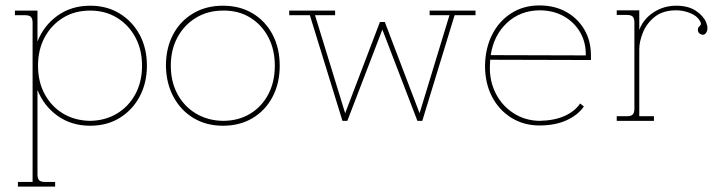

<svg xmlns="http://www.w3.org/2000/svg" viewBox="-20 -445 2666 707"><path d="M46 242V225H100V-361Q100 -376 94 -382.5Q88 -389 72 -389H35V-406H118V-292Q141 -351 192 -387.5Q243 -424 312 -424Q374 -424 421 -395Q468 -366 494.5 -316.5Q521 -267 521 -203Q521 -140 494.5 -90Q468 -40 421 -11Q374 18 312 18Q243 18 192 -18.5Q141 -55 118 -114V197Q118 212 124 218.5Q130 225 146 225H183V242ZM312 0Q368 -1 411 -27Q454 -53 478.5 -98.5Q503 -144 503 -203Q503 -262 478.5 -307.5Q454 -353 411 -379.5Q368 -406 312 -406Q255 -406 212 -379.5Q169 -353 144.5 -307.5Q120 -262 120 -203Q120 -144 144.5 -98.5Q169 -53 212 -27Q255 -1 312 0Z M801 18Q740 18 693 -10Q646 -38 619 -88Q592 -138 591 -203Q591 -268 617.5 -318Q644 -368 691.5 -396Q739 -424 801 -424Q863 -424 910 -396Q957 -368 983.5 -318Q1010 -268 1010 -203Q1010 -138 983.5 -88Q957 -38 910 -10Q863 18 801 18ZM801 0Q857 0 900 -25.5Q943 -51 967.5 -97Q992 -143 992 -203Q992 -263 967.5 -309Q943 -355 900 -381Q857 -407 801 -406Q745 -406 701.5 -379.5Q658 -353 633.5 -307.5Q609 -262 609 -203Q609 -144 633.5 -98.5Q658 -53 701.5 -27Q745 -1 801 0Z M1241 0 1121 -389H1045V-406H1214V-389H1140L1251 -28L1379 -364H1397L1525 -28L1635 -389H1562V-406H1731V-389H1654L1535 0H1517L1388 -336L1259 0Z M2137 -241Q2138 -289 2116 -326.5Q2094 -364 2055.5 -385.5Q2017 -407 1966 -407Q1895 -406 1846.5 -360.5Q1798 -315 1787 -242ZM1966 17Q1909 17 1863.5 -11Q1818 -39 1792 -88.5Q1766 -138 1766 -203Q1767 -268 1792.5 -318Q1818 -368 1863 -396.5Q1908 -425 1966 -425Q2022 -425 2064.5 -401.5Q2107 -378 2131.5 -336.5Q2156 -295 2156 -241V-224L1785 -225L1784 -203Q1782 -148 1805 -102Q1828 -56 1870.5 -28.5Q1913 -1 1966 0Q2022 -1 2060 -18.5Q2098 -36 2116 -64L2130 -53Q2109 -22 2067 -2.5Q2025 17 1966 17Z M2251 0V-17H2288Q2304 -17 2310 -23.5Q2316 -30 2316 -45V-362Q2316 -377 2310 -383.5Q2304 -390 2288 -390H2251V-407H2334V-335Q2349 -375 2386.5 -399.5Q2424 -424 2470 -424Q2514 -424 2542 -405.5Q2570 -387 2580 -363Q2590 -339 2580 -324Q2573 -314 2562.5 -318Q2552 -322 2550 -331Q2549 -342 2553.5 -346Q2558 -350 2560.5 -354.5Q2563 -359 2556 -370Q2546 -387 2521 -397Q2496 -407 2470 -407Q2421 -407 2391 -383Q2361 -359 2347.5 -325.5Q2334 -292 2334 -264V-17H2388V0Z"/></svg>

Font: Grandiflora One
Style: Regular
Weight: 400
Designer: Haesung Cho
Foundry: JAMO
Version: Version 1.000; ttfautohint (v1.8.4.7-5d5b);gftools[0.9.28]